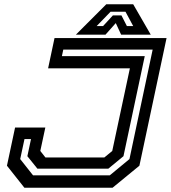

<svg xmlns="http://www.w3.org/2000/svg" viewBox="-20 -878 799 898"><path d="M94 0 12.5 -103 50.5 -281.5H192L168.5 -172L192.5 -141.5H468L505 -172L587.5 -558.5H205L235 -700H759L632 -103L506.5 0ZM134.5 -58H493.5L585.5 -134L694 -646H276L269.5 -615.5H657L557.5 -147.5L486.5 -89H155L108 -147.5L125 -227.5H94.5L74.5 -134ZM477 -858H603L685 -716H546.5L521.5 -770L473.5 -716H335ZM497 -823 432 -756H462L508 -806H548L573.5 -756H603L567 -823Z"/></svg>

Font: Tourney Expanded SemiBold
Style: Italic
Weight: 600
Width: 7
Italic angle: -12°
Designer: Tyler Finck
Foundry: Etcetera Type Co
Version: Version 1.010; ttfautohint (v1.8.3)